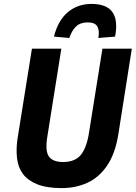

<svg xmlns="http://www.w3.org/2000/svg" viewBox="-20 -955 697 986"><path d="M297 11Q220 11 171.5 -8.5Q123 -28 98 -61.5Q73 -95 67.5 -142Q62 -189 70 -243L144 -705H295L223 -253Q211 -180 231 -151.5Q251 -123 304 -123Q365 -123 395 -159.5Q425 -196 437 -273L506 -705H657L587 -261Q571 -165 530 -104.5Q489 -44 429 -16.5Q369 11 297 11ZM336 -760 257 -767Q278 -850 328.5 -892.5Q379 -935 451 -935Q501 -935 531.5 -916.5Q562 -898 572 -860.5Q582 -823 571 -767L485 -760Q492 -798 480 -819Q468 -840 430 -840Q393 -840 371 -819.5Q349 -799 336 -760Z"/></svg>

Font: Nunito Sans 7pt Condensed ExtraBold
Style: Italic
Weight: 800
Width: 3
Italic angle: -9°
Designer: Vernon Adams
Foundry: Vernon Adams
Version: Version 3.101;gftools[0.9.27]